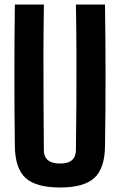

<svg xmlns="http://www.w3.org/2000/svg" viewBox="-20 -820 530 849"><path d="M245.6 9.1Q139.5 9.1 93.3 -32.9Q47.1 -75 45.7 -172.3Q43.7 -328.7 43.7 -486.3Q43.7 -643.9 45.7 -800H174.2Q172.4 -695.9 172.1 -587.2Q171.8 -478.5 172.5 -370.1Q173.2 -261.6 173.9 -157.4Q173.9 -127.1 191.5 -112Q209.1 -96.9 245.6 -96.9Q281.3 -96.9 298.5 -112Q315.7 -127.1 315.7 -157.4Q317.1 -261.6 317.8 -370.1Q318.5 -478.5 318 -587.2Q317.6 -695.9 315.7 -800H444.3Q446.6 -643.9 446.7 -486.3Q446.8 -328.7 444.3 -172.3Q443 -75 396.9 -32.9Q350.8 9.1 245.6 9.1Z"/></svg>

Font: Big Shoulders Thin
Style: Regular
Weight: 100
Version: Version 2.002